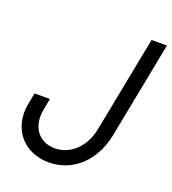

<svg xmlns="http://www.w3.org/2000/svg" viewBox="-131 -800 821 915"><g transform="rotate(20 279.5 -342.0)"><path d="M219 16C341 16 437 -73 464 -212L559 -700H481L386 -212C368 -119 302 -57 223 -57C141 -57 94 -123 111 -212L122 -270H44L33 -212C9 -84 90 16 219 16Z"/></g></svg>

Font: Uncut Sans
Style: Italic
Weight: 400
Italic angle: -11°
Designer: Kasper Nordkvist
Foundry: UNCUT.wtf
Version: Version 1.304;Glyphs 3.2 (3246)